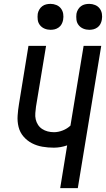

<svg xmlns="http://www.w3.org/2000/svg" viewBox="-20 -972 548 992"><path d="M291 0 327 -221Q310 -215 292.5 -212Q275 -209 258 -209Q228 -209 199 -214Q170 -219 145 -232Q120 -245 101.5 -266.5Q83 -288 76 -316Q69 -344 71 -374Q73 -404 78 -434L127 -735H218L166 -421Q164 -405 162.5 -388Q161 -371 164.5 -355.5Q168 -340 176.5 -327Q185 -314 198 -305.5Q211 -297 226.5 -293Q242 -289 259 -289Q281 -289 304 -298Q327 -307 344 -323L412 -735H503L382 0ZM441 -818Q425 -818 410.5 -824Q396 -830 386.5 -842Q377 -854 375 -869.5Q373 -885 375 -901Q377 -912 383 -922.5Q389 -933 398.5 -940Q408 -947 419 -949.5Q430 -952 441 -952Q457 -952 471.5 -946Q486 -940 495 -928Q504 -916 506.5 -900.5Q509 -885 506 -869Q504 -858 498.5 -847.5Q493 -837 483 -830Q473 -823 462.5 -820.5Q452 -818 441 -818ZM241 -818Q225 -818 210.5 -824Q196 -830 186.5 -842Q177 -854 175 -869.5Q173 -885 175 -901Q177 -912 183 -922.5Q189 -933 198.5 -940Q208 -947 219 -949.5Q230 -952 241 -952Q257 -952 271.5 -946Q286 -940 295 -928Q304 -916 306.5 -900.5Q309 -885 306 -869Q304 -858 298.5 -847.5Q293 -837 283 -830Q273 -823 262.5 -820.5Q252 -818 241 -818Z"/></svg>

Font: Iosevka Medium Oblique
Style: Regular
Weight: 500
Italic angle: -9°
Monospace: yes
Designer: Belleve Invis
Foundry: Belleve Invis
Version: Version 32.5.0; ttfautohint (v1.8.4)